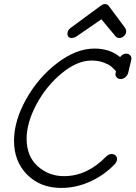

<svg xmlns="http://www.w3.org/2000/svg" viewBox="-20 -917 667 945"><path d="M333 -730Q312 -730 312 -752Q312 -768 328 -780L475 -888Q486 -897 497 -897Q509 -897 516 -887L594 -782Q601 -773 601 -762Q601 -750 590.5 -740Q580 -730 568 -730Q556 -730 549 -738L479 -822L354 -736Q343 -730 333 -730ZM282 8Q179 8 114 -57Q49 -122 49 -224Q49 -322 108.5 -428.5Q168 -535 261.5 -606.5Q355 -678 445 -678Q521 -678 571 -636Q584 -653 601 -653Q614 -653 621.5 -644Q629 -635 626 -622L611 -559Q608 -547 597.5 -537.5Q587 -528 573 -528Q561 -528 553.5 -537Q546 -546 549 -558L551 -566Q537 -582 526 -591Q515 -600 489.5 -609.5Q464 -619 430 -619Q360 -619 284 -556.5Q208 -494 159.5 -403.5Q111 -313 111 -234Q111 -148 165.5 -99Q220 -50 295 -50Q409 -50 503 -147Q515 -159 530 -159Q541 -159 548.5 -152Q556 -145 556 -134Q556 -122 545 -109Q492 -54 423 -23Q354 8 282 8Z"/></svg>

Font: Comic Neue
Style: Italic
Weight: 400
Italic angle: -12°
Designer: Craig Rozynski
Foundry: Craig Rozynski
Version: Version 2.003